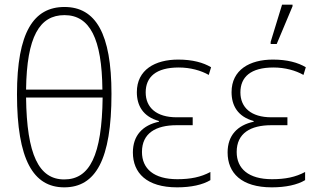

<svg xmlns="http://www.w3.org/2000/svg" viewBox="-20 -795 1361 825"><path d="M256 10C391 10 459 -109 459 -392C459 -651 391 -765 257 -765C125 -765 53 -657 53 -390C53 -109 123 10 256 10ZM92 -410C95 -638 150 -730 257 -730C366 -730 418 -629 420 -410ZM256 -24C147 -24 95 -130 92 -376H421C418 -126 365 -24 256 -24Z M741 10C801 10 851 -1 884 -21V-56C843 -34 799 -25 742 -25C641 -25 590 -70 590 -142C590 -223 650 -257 739 -257H808V-291H739C652 -291 606 -333 606 -398C606 -464 650 -505 748 -505C798 -505 844 -492 877 -473L887 -506C854 -526 807 -539 746 -539C646 -539 568 -495 568 -399C568 -342 594 -294 663 -275V-272C593 -257 551 -213 551 -140C551 -52 610 10 741 10Z M1143 -606H1169L1237 -768V-775H1192L1143 -615ZM1148 10C1208 10 1258 -1 1291 -21V-56C1250 -34 1206 -25 1149 -25C1048 -25 997 -70 997 -142C997 -223 1057 -257 1146 -257H1215V-291H1146C1059 -291 1013 -333 1013 -398C1013 -464 1057 -505 1155 -505C1205 -505 1251 -492 1284 -473L1294 -506C1261 -526 1214 -539 1153 -539C1053 -539 975 -495 975 -399C975 -342 1001 -294 1070 -275V-272C1000 -257 958 -213 958 -140C958 -52 1017 10 1148 10Z"/></svg>

Font: Noto Sans SemiCondensed ExtraLight
Style: Regular
Weight: 200
Width: 4
Designer: Monotype Design Team
Foundry: Monotype Imaging Inc.
Version: Version 2.013